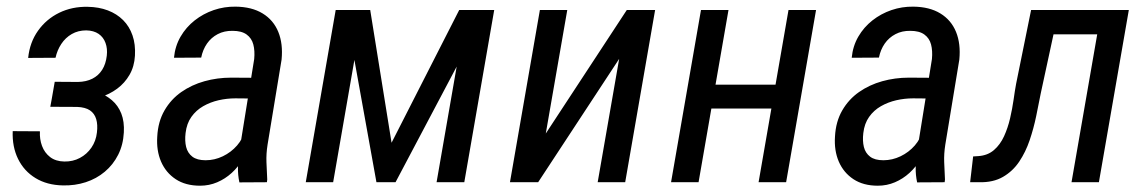

<svg xmlns="http://www.w3.org/2000/svg" viewBox="-20 -559 3513 589"><path d="M227.1 -252 138.2 -252.4 147.9 -308.1 219.2 -307.6Q244.6 -308.1 263.4 -317.6Q282.2 -327.1 293.5 -345Q304.7 -362.8 307.6 -388.2Q310.1 -409.7 303.7 -427.2Q297.4 -444.8 282.5 -455.1Q267.6 -465.3 244.6 -465.8Q219.7 -465.8 200.2 -454.6Q180.7 -443.4 168 -424.1Q155.3 -404.8 150.4 -381.8L66.4 -381.3Q71.3 -429.2 96.7 -464.8Q122.1 -500.5 161.6 -519.8Q201.2 -539.1 249 -538.1Q283.2 -537.6 310.8 -527.1Q338.4 -516.6 357.7 -497.3Q377 -478 386.5 -450.4Q396 -422.9 394 -388.2Q392.1 -355 377.4 -329.6Q362.8 -304.2 339.4 -286.9Q315.9 -269.5 286.9 -260.7Q257.8 -252 227.1 -252ZM144.5 -286.6 220.7 -286.1Q252 -285.2 278.1 -276.6Q304.2 -268.1 323.2 -251.7Q342.3 -235.4 352.1 -210.7Q361.8 -186 359.9 -152.8Q357.9 -114.7 342.5 -84.2Q327.1 -53.7 301.5 -32.2Q275.9 -10.7 242.9 0Q210 10.7 172.9 9.8Q124 8.8 88.9 -12.7Q53.7 -34.2 35.4 -71.5Q17.1 -108.9 19 -156.7L102.5 -156.2Q101.1 -132.3 108.9 -111.3Q116.7 -90.3 133.8 -77.1Q150.9 -64 177.2 -63.5Q203.6 -63 225.1 -74.5Q246.6 -85.9 260.5 -106.2Q274.4 -126.5 277.3 -152.3Q280.3 -176.3 275.1 -193.6Q270 -210.9 255.9 -220.5Q241.7 -230 216.8 -231L134.3 -231.4Z M713.4 -90.3 759.8 -377.9Q762.2 -403.3 757.1 -422.6Q752 -441.9 736.6 -453.1Q721.2 -464.4 693.4 -464.4Q668 -464.8 647.9 -454.3Q627.9 -443.8 615 -425.3Q602.1 -406.7 597.2 -382.3L513.7 -381.8Q517.1 -417.5 533.9 -446.5Q550.8 -475.6 577.1 -496.3Q603.5 -517.1 635.7 -528.1Q668 -539.1 702.6 -538.6Q752.4 -538.1 785.6 -517.8Q818.8 -497.6 833.7 -461.2Q848.6 -424.8 843.8 -376L800.8 -115.2Q796.4 -87.4 797.4 -61.5Q798.3 -35.6 799.8 -8.3L798.8 0L714.4 0.5Q709.5 -22 710 -44.9Q710.4 -67.9 713.4 -90.3ZM766.1 -320.3 755.9 -256.8 702.1 -257.3Q676.3 -257.3 650.6 -251.5Q625 -245.6 603.3 -233.2Q581.5 -220.7 567.1 -200.4Q552.7 -180.2 549.3 -150.9Q546.4 -127 551 -108.2Q555.7 -89.4 570.1 -78.4Q584.5 -67.4 610.8 -67.4Q638.2 -67.4 663.6 -79.6Q689 -91.8 707.3 -112.8Q725.6 -133.8 731.4 -160.6L744.6 -119.6Q738.8 -94.2 724.9 -70.6Q710.9 -46.9 690.9 -28.6Q670.9 -10.3 646.2 0.2Q621.6 10.7 593.8 10.7Q549.3 10.7 519 -9.3Q488.8 -29.3 474.1 -63.2Q459.5 -97.2 462.4 -140.1Q464.8 -186 484.6 -220.2Q504.4 -254.4 536.1 -276.6Q567.9 -298.8 607.2 -309.8Q646.5 -320.8 689 -320.8Z M1181.2 -121.1 1388.7 -528.3H1472.7L1193.4 0H1134.8L1039.6 -528.3H1115.7ZM1093.8 -528.3 1002 0H918L1009.8 -528.3ZM1319.3 0 1411.1 -528.3H1496.1L1404.3 0Z M1654.3 -149.4 1902.8 -528.3H1989.7L1897.9 0H1813.5L1879.4 -378.4L1630.9 0H1544.4L1636.2 -528.3H1720.2Z M2375.5 -299.3 2362.3 -226.1H2144.5L2157.2 -299.3ZM2214.8 -528.3 2123 0H2038.6L2130.4 -528.3ZM2483.4 -528.3 2391.6 0H2307.1L2398.9 -528.3Z M2792.5 -90.3 2838.9 -377.9Q2841.3 -403.3 2836.2 -422.6Q2831.1 -441.9 2815.7 -453.1Q2800.3 -464.4 2772.5 -464.4Q2747.1 -464.8 2727.1 -454.3Q2707 -443.8 2694.1 -425.3Q2681.2 -406.7 2676.3 -382.3L2592.8 -381.8Q2596.2 -417.5 2613 -446.5Q2629.9 -475.6 2656.2 -496.3Q2682.6 -517.1 2714.8 -528.1Q2747.1 -539.1 2781.7 -538.6Q2831.5 -538.1 2864.7 -517.8Q2897.9 -497.6 2912.8 -461.2Q2927.7 -424.8 2922.9 -376L2879.9 -115.2Q2875.5 -87.4 2876.5 -61.5Q2877.4 -35.6 2878.9 -8.3L2877.9 0L2793.5 0.5Q2788.6 -22 2789.1 -44.9Q2789.6 -67.9 2792.5 -90.3ZM2845.2 -320.3 2835 -256.8 2781.2 -257.3Q2755.4 -257.3 2729.7 -251.5Q2704.1 -245.6 2682.4 -233.2Q2660.6 -220.7 2646.2 -200.4Q2631.8 -180.2 2628.4 -150.9Q2625.5 -127 2630.1 -108.2Q2634.8 -89.4 2649.2 -78.4Q2663.6 -67.4 2689.9 -67.4Q2717.3 -67.4 2742.7 -79.6Q2768.1 -91.8 2786.4 -112.8Q2804.7 -133.8 2810.5 -160.6L2823.7 -119.6Q2817.9 -94.2 2804 -70.6Q2790 -46.9 2770 -28.6Q2750 -10.3 2725.3 0.2Q2700.7 10.7 2672.9 10.7Q2628.4 10.7 2598.1 -9.3Q2567.9 -29.3 2553.2 -63.2Q2538.6 -97.2 2541.5 -140.1Q2543.9 -186 2563.7 -220.2Q2583.5 -254.4 2615.2 -276.6Q2647 -298.8 2686.3 -309.8Q2725.6 -320.8 2768.1 -320.8Z M3368.2 -528.3 3355 -453.6H3149.9L3163.1 -528.3ZM3442.9 -528.3 3351.1 0H3267.1L3358.9 -528.3ZM3143.1 -528.3H3228L3172.9 -273.4Q3166.5 -240.2 3158.7 -202.6Q3150.9 -165 3138.7 -128.9Q3126.5 -92.8 3106.7 -63.2Q3086.9 -33.7 3056.9 -16.4Q3026.9 1 2983.9 0H2956.1L2965.3 -79.1L2981 -80.1Q3009.8 -82 3029.1 -98.6Q3048.3 -115.2 3060.1 -140.9Q3071.8 -166.5 3078.6 -195.8Q3085.4 -225.1 3089.4 -253.2Q3093.3 -281.2 3097.2 -302.2Z"/></svg>

Font: Roboto Condensed
Style: Italic
Weight: 400
Italic angle: -12°
Designer: Christian Robertson
Foundry: Google
Version: Version 3.0